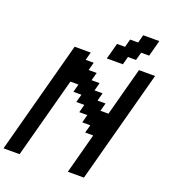

<svg xmlns="http://www.w3.org/2000/svg" viewBox="-192 -1264 1243 1402"><g transform="rotate(20 429.5 -562.5)"><path d="M500 0H625Q664.1 -146 742.2 -437.5Q820.3 -729 859.4 -875H734.4Q717.3 -812.5 683.8 -687.5Q650.4 -562.5 633.8 -500H571.3L588.4 -562.5H525.9L542.5 -625H480L496.6 -687.5H434.1L451.2 -750H388.7L405.3 -812.5H342.8L359.4 -875H234.4Q195.3 -729 117.2 -437.5Q39.1 -146 0 0H125Q152.8 -104 208.7 -312.3Q264.6 -520.5 292.5 -625H355L338.4 -562.5H400.9L383.8 -500H446.3L429.7 -437.5H492.2L475.6 -375H538.1L521 -312.5H583.5ZM484.4 -875H609.4L626 -937.5H688.5L705.6 -1000H768.1Q773.9 -1020.5 784.9 -1062.3Q795.9 -1104 801.3 -1125H676.3L659.7 -1062.5H597.2L580.6 -1000H518.1Q512.7 -979 501.5 -937.3Q490.2 -895.5 484.4 -875Z"/></g></svg>

Font: Faithful 32x
Style: Oblique
Weight: 400
Foundry: Faithful Resource Pack
Version: Version 1.0; January 27, 2023